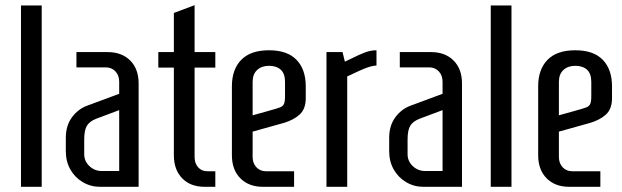

<svg xmlns="http://www.w3.org/2000/svg" viewBox="-20 -721 2402 741"><path d="M61 0V-700H141V0Z M234 -137V-189Q234 -236 257.5 -268Q281 -300 316 -313L440 -359V-406Q440 -430 425.5 -445.5Q411 -461 388 -461H275V-520H395Q450 -520 482.5 -487.5Q515 -455 515 -399V0H366Q330 0 299.5 -18Q269 -36 251.5 -67Q234 -98 234 -137ZM440 -61V-296L352 -263Q326 -253 315.5 -236Q305 -219 305 -182V-126Q305 -99 325 -80Q345 -61 373 -61Z M651 -122V-460H591V-520H651V-671L731 -701V-520H811V-460H731V-115Q731 -91 744.5 -75.5Q758 -60 781 -60H811V0H770Q715 0 683 -33Q651 -66 651 -122Z M875 -122V-388Q875 -453 911 -490Q947 -527 1018 -527Q1089 -527 1124.5 -490Q1160 -453 1160 -388V-342Q1160 -300 1136 -278.5Q1112 -257 1073 -246L955 -213V-115Q955 -91 969.5 -75.5Q984 -60 1007 -60H1115V0H995Q940 0 907.5 -33Q875 -66 875 -122ZM1016 -293Q1049 -302 1060.5 -306.5Q1072 -311 1076 -320Q1080 -329 1080 -350V-405Q1080 -437 1063.5 -452Q1047 -467 1018 -467Q990 -467 972.5 -451Q955 -435 955 -405V-276Z M1240 -520H1302L1311 -483L1336 -495Q1368 -511 1389.5 -519Q1411 -527 1433 -527V-468Q1420 -468 1398 -460.5Q1376 -453 1320 -426V0H1240Z M1482 -137V-189Q1482 -236 1505.5 -268Q1529 -300 1564 -313L1688 -359V-406Q1688 -430 1673.5 -445.5Q1659 -461 1636 -461H1523V-520H1643Q1698 -520 1730.5 -487.5Q1763 -455 1763 -399V0H1614Q1578 0 1547.5 -18Q1517 -36 1499.5 -67Q1482 -98 1482 -137ZM1688 -61V-296L1600 -263Q1574 -253 1563.5 -236Q1553 -219 1553 -182V-126Q1553 -99 1573 -80Q1593 -61 1621 -61Z M1874 0V-700H1954V0Z M2057 -122V-388Q2057 -453 2093 -490Q2129 -527 2200 -527Q2271 -527 2306.5 -490Q2342 -453 2342 -388V-342Q2342 -300 2318 -278.5Q2294 -257 2255 -246L2137 -213V-115Q2137 -91 2151.5 -75.5Q2166 -60 2189 -60H2297V0H2177Q2122 0 2089.5 -33Q2057 -66 2057 -122ZM2198 -293Q2231 -302 2242.5 -306.5Q2254 -311 2258 -320Q2262 -329 2262 -350V-405Q2262 -437 2245.5 -452Q2229 -467 2200 -467Q2172 -467 2154.5 -451Q2137 -435 2137 -405V-276Z"/></svg>

Font: Homenaje
Style: Regular
Weight: 400
Designer: Constanza Artigas Preller, Agustina Mingote
Foundry: Constanza Artigas Preller, Agustina Mingote
Version: Version 1.100